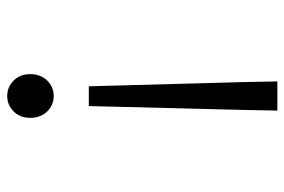

<svg xmlns="http://www.w3.org/2000/svg" viewBox="-150 -444 800 540"><g transform="rotate(-90 250.0 -174.0)"><path d="M209 206.1 210.9 109.4 221.7 -324.2H277.3L289.1 109.4L291 206.1ZM188.5 -489.3Q188.5 -517.6 206.5 -535.6Q224.6 -553.7 250 -553.7Q275.4 -553.7 293.5 -535.6Q311.5 -517.6 311.5 -489.3Q311.5 -460 293.5 -441.4Q275.4 -422.9 250 -422.9Q224.6 -422.9 206.5 -441.4Q188.5 -460 188.5 -489.3Z"/></g></svg>

Font: GenEi Gothic M SemiLight
Style: Regular
Weight: 350
Designer: o_tamon (Modified); [Source Han Sans]
Ryoko NISHIZUKA  (kana & ideographs); Paul D. Hunt (Latin, Greek & Cyrillic); Wenl
Version: Version 1.1a;Original Version 1.004